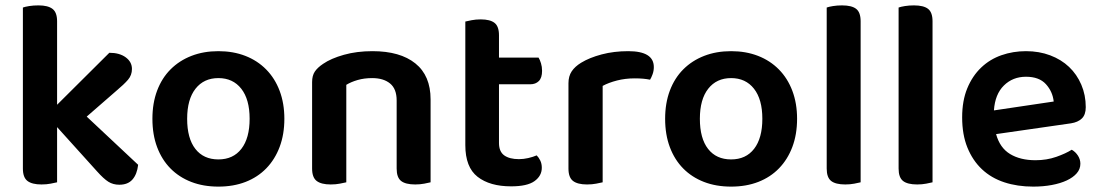

<svg xmlns="http://www.w3.org/2000/svg" viewBox="-20 -678 4087 713"><path d="M192 -1Q183 1 168 4Q153 7 134 7Q99 7 82 -6Q65 -19 65 -52V-650Q73 -653 88.5 -655.5Q104 -658 123 -658Q158 -658 175 -645Q192 -632 192 -599V-289L386 -482Q424 -482 447 -465Q470 -448 470 -422Q470 -399 455.5 -382Q441 -365 410 -339L302 -245L493 -66Q489 -31 472 -11.5Q455 8 423 8Q400 8 382.5 -3Q365 -14 340 -42L192 -206V-1Z M1036 -237Q1036 -179 1018.5 -132.5Q1001 -86 969 -53Q937 -20 892 -2.5Q847 15 791 15Q735 15 690 -2.5Q645 -20 613 -52.5Q581 -85 563.5 -131.5Q546 -178 546 -237Q546 -295 563.5 -341.5Q581 -388 613.5 -420.5Q646 -453 691 -470.5Q736 -488 791 -488Q846 -488 891 -470.5Q936 -453 968.5 -420Q1001 -387 1018.5 -340.5Q1036 -294 1036 -237ZM791 -388Q737 -388 706 -348.5Q675 -309 675 -237Q675 -164 705.5 -125Q736 -86 791 -86Q846 -86 876.5 -125.5Q907 -165 907 -237Q907 -309 876 -348.5Q845 -388 791 -388Z M1453 -305Q1453 -348 1428.5 -368Q1404 -388 1362 -388Q1333 -388 1308.5 -381Q1284 -374 1266 -363V-1Q1257 1 1242 4Q1227 7 1208 7Q1173 7 1156 -6Q1139 -19 1139 -52V-373Q1139 -397 1149 -412Q1159 -427 1180 -441Q1209 -461 1257 -474.5Q1305 -488 1363 -488Q1466 -488 1522.5 -442.5Q1579 -397 1579 -309V-1Q1571 1 1555.5 4Q1540 7 1522 7Q1486 7 1469.5 -6Q1453 -19 1453 -52V-305Z M1833 -147Q1833 -115 1852.5 -101Q1872 -87 1907 -87Q1924 -87 1941.5 -91Q1959 -95 1973 -101Q1981 -93 1986.5 -81.5Q1992 -70 1992 -55Q1992 -25 1965 -5.5Q1938 14 1878 14Q1799 14 1753.5 -21.5Q1708 -57 1708 -139V-598Q1716 -600 1731.5 -603Q1747 -606 1765 -606Q1800 -606 1816.5 -593Q1833 -580 1833 -547V-464H1980Q1985 -456 1989 -443Q1993 -430 1993 -415Q1993 -389 1981 -377Q1969 -365 1949 -365H1833V-147Z M2218 -1Q2209 1 2194 4Q2179 7 2160 7Q2125 7 2108 -6Q2091 -19 2091 -52V-369Q2091 -395 2103 -413Q2115 -431 2138 -445Q2169 -464 2214.5 -476Q2260 -488 2313 -488Q2408 -488 2408 -429Q2408 -415 2403.5 -402.5Q2399 -390 2394 -382Q2371 -387 2337 -387Q2302 -387 2271 -379Q2240 -371 2218 -359Z M2940 -237Q2940 -179 2922.5 -132.5Q2905 -86 2873 -53Q2841 -20 2796 -2.5Q2751 15 2695 15Q2639 15 2594 -2.5Q2549 -20 2517 -52.5Q2485 -85 2467.5 -131.5Q2450 -178 2450 -237Q2450 -295 2467.5 -341.5Q2485 -388 2517.5 -420.5Q2550 -453 2595 -470.5Q2640 -488 2695 -488Q2750 -488 2795 -470.5Q2840 -453 2872.5 -420Q2905 -387 2922.5 -340.5Q2940 -294 2940 -237ZM2695 -388Q2641 -388 2610 -348.5Q2579 -309 2579 -237Q2579 -164 2609.5 -125Q2640 -86 2695 -86Q2750 -86 2780.5 -125.5Q2811 -165 2811 -237Q2811 -309 2780 -348.5Q2749 -388 2695 -388Z M3176 -1Q3168 1 3152.5 4Q3137 7 3119 7Q3083 7 3066.5 -6Q3050 -19 3050 -52V-650Q3058 -653 3073.5 -655.5Q3089 -658 3107 -658Q3143 -658 3159.5 -645Q3176 -632 3176 -599V-1Z M3443 -1Q3435 1 3419.5 4Q3404 7 3386 7Q3350 7 3333.5 -6Q3317 -19 3317 -52V-650Q3325 -653 3340.5 -655.5Q3356 -658 3374 -658Q3410 -658 3426.5 -645Q3443 -632 3443 -599V-1Z M3679 -180Q3693 -129 3731 -106Q3769 -83 3825 -83Q3867 -83 3902.5 -95.5Q3938 -108 3960 -122Q3974 -114 3983 -100Q3992 -86 3992 -70Q3992 -50 3978.5 -34.5Q3965 -19 3941.5 -8Q3918 3 3886 9Q3854 15 3817 15Q3758 15 3709.5 -1Q3661 -17 3626.5 -49.5Q3592 -82 3572.5 -130Q3553 -178 3553 -242Q3553 -304 3572 -350Q3591 -396 3623.5 -427Q3656 -458 3699 -473Q3742 -488 3790 -488Q3839 -488 3880 -472.5Q3921 -457 3950 -429.5Q3979 -402 3995.5 -363.5Q4012 -325 4012 -280Q4012 -252 3997.5 -238Q3983 -224 3957 -220ZM3790 -393Q3741 -393 3708 -360.5Q3675 -328 3671 -268L3893 -301Q3889 -338 3864 -365.5Q3839 -393 3790 -393Z"/></svg>

Font: Baloo Bhaina 2 SemiBold
Style: Regular
Weight: 600
Designer: Yesha Goshar, Manish Minz, Shuchita Grover and Ek Type
Foundry: Ek Type
Version: Version 1.640;hotconv 1.0.111;makeotfexe 2.5.65597; ttfautoh